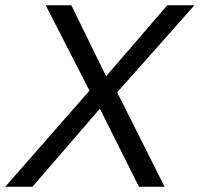

<svg xmlns="http://www.w3.org/2000/svg" viewBox="-39 -708 757 728"><path d="M487.8 0 339.8 -295.9 84 0H-19L300.3 -364.3L134.3 -688H231.4L363.3 -418.9L595.2 -688H698.2L405.3 -357.9L585 0Z"/></svg>

Font: Liberation Sans
Style: Italic
Weight: 400
Italic angle: -12°
Designer: Steve Matteson
Foundry: Ascender Corporation
Version: Version 2.1.5